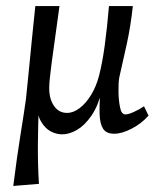

<svg xmlns="http://www.w3.org/2000/svg" viewBox="-20 -436 534 636"><path d="M24 180Q36 84 48 9.5Q60 -65 66 -108Q70 -146 75 -197Q80 -248 85.5 -304Q91 -360 97 -416H177L151 -227Q148 -201 145.5 -180.5Q143 -160 143 -144Q143 -108 159 -85Q175 -62 202 -62Q223 -62 244 -78Q265 -94 282 -122Q299 -150 308 -185Q319 -227 327 -286Q335 -345 341 -416H420Q413 -350 400 -290.5Q387 -231 375 -179Q372 -160 372.5 -131Q373 -102 378 -79Q382 -57 396 -57Q405 -57 423 -65Q441 -73 457 -84L472 -53Q449 -27 416.5 -10Q384 7 358 7Q332 7 321.5 -9.5Q311 -26 310 -57Q309 -88 312 -133L318 -137Q305 -85 283 -53Q261 -21 235.5 -6Q210 9 186 9Q167 9 148.5 -0.5Q130 -10 116.5 -32.5Q103 -55 101 -93L109 -96Q106 -25 105.5 42.5Q105 110 109 173Z"/></svg>

Font: Yrsa
Style: Italic
Weight: 400
Italic angle: -7.10001°
Designer: Anna Giedrys (Yrsa+Rasa design), David Brezina (Yrsa art-direction, Rasa art-direction, design)
Foundry: Rosetta Type Foundry
Version: Version 2.004